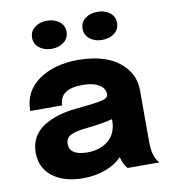

<svg xmlns="http://www.w3.org/2000/svg" viewBox="-84 -820 797 903"><g transform="rotate(-10 314.0 -368.5)"><path d="M200.7 -613.8Q166 -613.8 142.1 -632.1Q118.2 -650.4 118.2 -681.2Q118.2 -711.9 142.1 -730Q166 -748 200.7 -748Q234.9 -748 258.8 -730Q282.7 -711.9 282.7 -681.2Q282.7 -650.4 258.8 -632.1Q234.9 -613.8 200.7 -613.8ZM441.4 -613.8Q407.2 -613.8 383.3 -632.1Q359.4 -650.4 359.4 -681.2Q359.4 -712.4 383.1 -730.2Q406.7 -748 441.4 -748Q476.1 -748 500 -730Q523.9 -711.9 523.9 -681.2Q523.9 -649.9 500 -631.8Q476.1 -613.8 441.4 -613.8ZM240.7 11.2Q150.9 11.2 95.9 -30.5Q41 -72.3 41 -146Q41 -186.5 58.8 -218Q76.7 -249.5 108.6 -269.3Q140.6 -289.1 179.4 -300.8Q218.3 -312.5 265.6 -316.9Q358.4 -325.7 388.9 -333Q419.4 -340.3 419.4 -356.9V-357.9Q419.4 -387.2 391.1 -404.3Q362.8 -421.4 312.5 -421.4Q202.6 -421.4 202.6 -343.3H49.8Q49.8 -436 123.5 -488.5Q197.3 -541 313.5 -541Q385.3 -541 443.4 -520.5Q501.5 -500 538.3 -455.3Q575.2 -410.6 575.2 -348.1V-118.7Q575.2 -66.4 582 -44.9Q591.3 -13.2 606.9 0H454.6Q440.4 -14.6 431.6 -40Q428.2 -49.3 426.3 -56.6Q396 -24.4 347.4 -6.6Q298.8 11.2 240.7 11.2ZM282.2 -105Q341.3 -105 381.6 -137.5Q421.9 -169.9 421.9 -234.4V-238.8Q367.7 -225.6 297.9 -218.3Q244.1 -213.4 220.2 -200.7Q196.3 -188 196.3 -160.2Q196.3 -105 282.2 -105Z"/></g></svg>

Font: Epilogue
Style: Bold
Weight: 700
Designer: Tyler Finck
Foundry: Etcetera Type Co
Version: Version 2.112